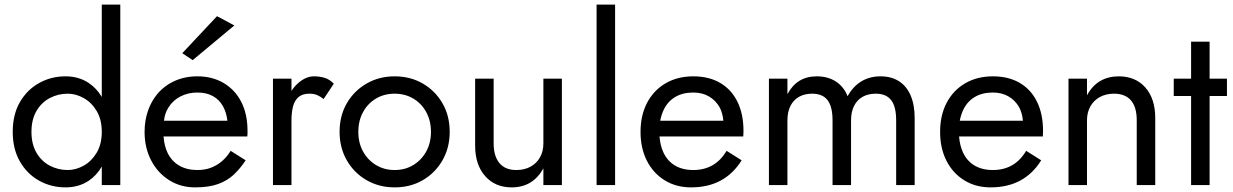

<svg xmlns="http://www.w3.org/2000/svg" viewBox="-20 -800 5329 830"><path d="M500 -780V0H420V-80Q398 -42 364 -19Q321 10 263 10Q201 10 149 -19Q97 -48 66 -102Q35 -156 35 -230Q35 -305 66 -358.5Q97 -412 149 -441Q201 -470 263 -470Q321 -470 364 -441Q398 -418 420 -381V-780ZM116 -230Q116 -177 137.5 -140Q159 -103 195 -84Q231 -65 273 -65Q308 -65 342 -84Q376 -103 398 -140Q420 -177 420 -230Q420 -283 398 -320Q376 -357 342 -376Q308 -395 273 -395Q231 -395 195 -376Q159 -357 137.5 -320Q116 -283 116 -230Z M813 -540 768 -570 918 -730 993 -690ZM687 -210Q690 -170 704 -140Q722 -103 755 -84Q788 -65 833 -65Q867 -65 893.5 -75.5Q920 -86 941 -104.5Q962 -123 977 -148L1042 -107Q1019 -72 991 -45.5Q963 -19 923 -4.5Q883 10 823 10Q761 10 711.5 -21Q662 -52 633.5 -106.5Q605 -161 605 -230Q605 -243 606 -255Q607 -267 609 -279Q619 -336 649 -379Q679 -422 726.5 -446Q774 -470 833 -470Q898 -470 947 -441Q996 -412 1023 -359.5Q1050 -307 1050 -234Q1050 -233 1050 -233Q1050 -232 1050 -231Q1050 -230 1050 -230Q1050 -229 1050 -229V-228Q1050 -228 1050 -228V-224Q1050 -224 1050 -223Q1050 -223 1050 -223V-222Q1050 -216 1049 -210ZM963 -278Q959 -314 943.5 -341.5Q928 -369 900.5 -384.5Q873 -400 833 -400Q793 -400 760 -383Q727 -366 708 -335Q692 -310 689 -278Z M1240 0H1160V-460H1240V-407Q1255 -430 1274 -445Q1305 -470 1337 -470Q1362 -470 1383.5 -463.5Q1405 -457 1423 -438L1379 -372Q1363 -384 1350 -389.5Q1337 -395 1317 -395Q1287 -395 1270 -380Q1253 -365 1246.5 -339Q1240 -313 1240 -280Z M1448 -230Q1448 -300 1479.5 -354Q1511 -408 1565 -439Q1619 -470 1686 -470Q1754 -470 1807.5 -439Q1861 -408 1892.5 -354Q1924 -300 1924 -230Q1924 -161 1892.5 -106.5Q1861 -52 1807.5 -21Q1754 10 1686 10Q1619 10 1565 -21Q1511 -52 1479.5 -106.5Q1448 -161 1448 -230ZM1529 -230Q1529 -182 1549.5 -145Q1570 -108 1605.5 -86.5Q1641 -65 1686 -65Q1731 -65 1766.5 -86.5Q1802 -108 1822.5 -145Q1843 -182 1843 -230Q1843 -278 1822.5 -315.5Q1802 -353 1766.5 -374Q1731 -395 1686 -395Q1641 -395 1605.5 -374Q1570 -353 1549.5 -315.5Q1529 -278 1529 -230Z M2114 -180Q2114 -125 2139 -95Q2164 -65 2212 -65Q2247 -65 2273.5 -79.5Q2300 -94 2314.5 -120Q2329 -146 2329 -180V-460H2409V0H2329V-72Q2306 -31 2272 -10.5Q2238 10 2192 10Q2120 10 2077 -39Q2034 -88 2034 -170V-460H2114Z M2639 -780V0H2559V-780Z M2967 10Q2903 10 2853.5 -20.5Q2804 -51 2776.5 -105Q2749 -159 2749 -230Q2749 -302 2777.5 -356Q2806 -410 2857.5 -440Q2909 -470 2977 -470Q3045 -470 3093.5 -441.5Q3142 -413 3168 -360Q3194 -307 3194 -234Q3194 -227 3193.5 -219.5Q3193 -212 3193 -210H2831Q2834 -172 2847 -143Q2864 -105 2897 -85Q2930 -65 2977 -65Q3024 -65 3060 -85.5Q3096 -106 3121 -148L3186 -107Q3150 -49 3095.5 -19.5Q3041 10 2967 10ZM3107 -278Q3104 -311 3091 -336Q3074 -366 3045 -383Q3016 -400 2977 -400Q2931 -400 2898.5 -380.5Q2866 -361 2849 -325Q2839 -304 2834 -278Z M3934 0H3854V-280Q3854 -339 3832.5 -367Q3811 -395 3766 -395Q3733 -395 3709 -381.5Q3685 -368 3672 -342Q3659 -316 3659 -280V0H3579V-280Q3579 -339 3557.5 -367Q3536 -395 3491 -395Q3458 -395 3434 -381.5Q3410 -368 3397 -342Q3384 -316 3384 -280V0H3304V-460H3384V-393Q3405 -432 3436.5 -451Q3468 -470 3511 -470Q3559 -470 3593.5 -447.5Q3628 -425 3644 -384Q3668 -427 3704 -448.5Q3740 -470 3786 -470Q3833 -470 3866 -449Q3899 -428 3916.5 -387.5Q3934 -347 3934 -290Z M4262 10Q4198 10 4148.5 -20.5Q4099 -51 4071.5 -105Q4044 -159 4044 -230Q4044 -302 4072.5 -356Q4101 -410 4152.5 -440Q4204 -470 4272 -470Q4340 -470 4388.5 -441.5Q4437 -413 4463 -360Q4489 -307 4489 -234Q4489 -227 4488.5 -219.5Q4488 -212 4488 -210H4126Q4129 -172 4142 -143Q4159 -105 4192 -85Q4225 -65 4272 -65Q4319 -65 4355 -85.5Q4391 -106 4416 -148L4481 -107Q4445 -49 4390.5 -19.5Q4336 10 4262 10ZM4402 -278Q4399 -311 4386 -336Q4369 -366 4340 -383Q4311 -400 4272 -400Q4226 -400 4193.5 -380.5Q4161 -361 4144 -325Q4134 -304 4129 -278Z M4894 -280Q4894 -337 4869 -366Q4844 -395 4796 -395Q4761 -395 4734.5 -380.5Q4708 -366 4693.5 -340Q4679 -314 4679 -280V0H4599V-460H4679V-388Q4702 -430 4736.5 -450Q4771 -470 4816 -470Q4889 -470 4931.5 -421.5Q4974 -373 4974 -290V0H4894Z M5209 -620V-460H5284V-385H5209V0H5129V-385H5054V-460H5129V-620Z"/></svg>

Font: Jost
Style: Regular
Weight: 400
Version: Version 3.710